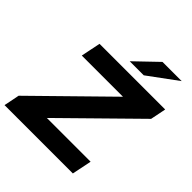

<svg xmlns="http://www.w3.org/2000/svg" viewBox="-256 -1059 1216 1216"><g transform="rotate(45 352.5 -450.5)"><path d="M-17 0 4 -105 536 -627 550 -568H107L134 -700H722L701 -595L170 -73L156 -132H622L595 0ZM347 -757 497 -901H669L473 -757Z"/></g></svg>

Font: Montserrat Thin
Style: Bold Italic
Weight: 700
Italic angle: -11.3°
Version: Version 9.000